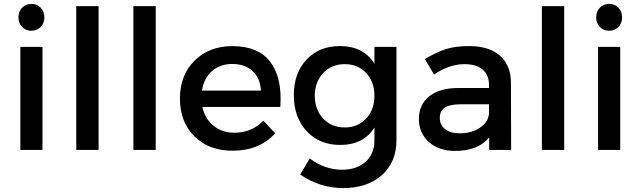

<svg xmlns="http://www.w3.org/2000/svg" viewBox="-20 -774 3306 991"><path d="M75.2 -684.1Q75.2 -714.8 94.2 -734.4Q113.3 -753.9 142.1 -753.9Q170.9 -753.9 189.9 -734.4Q209 -714.8 209 -684.1Q209 -654.3 189.9 -634.8Q170.9 -615.2 142.1 -615.2Q113.3 -615.2 94.2 -634.8Q75.2 -654.3 75.2 -684.1ZM85 0V-532.2H199.2V0Z M373.5 0V-742.2H488.8V0Z M668.5 0V-742.2H783.7V0Z M1177.7 -536.1Q1314.5 -536.1 1376 -453.4Q1437.5 -370.6 1426.8 -222.2H1024.4Q1038.1 -160.6 1082.3 -124.8Q1126.5 -88.9 1189.5 -88.9Q1278.8 -88.9 1339.4 -150.9L1400.4 -85.9Q1318.8 3.9 1180.7 3.9Q1058.1 3.9 983.4 -70.3Q908.7 -144.5 908.7 -265.1Q908.7 -385.7 983.6 -460.4Q1058.6 -535.2 1177.7 -536.1ZM1022.5 -306.2H1326.7Q1323.7 -370.1 1283.9 -407Q1244.1 -443.8 1178.7 -443.8Q1115.7 -443.8 1074 -407Q1032.2 -370.1 1022.5 -306.2Z M1496.6 -283.2Q1496.6 -395.5 1561.5 -465.6Q1626.5 -535.6 1732.4 -536.1Q1854 -537.6 1912.6 -445.8V-532.2H2026.4V-51.8Q2026.4 62.5 1951.2 129.6Q1876 196.8 1750.5 196.8Q1632.3 196.8 1529.3 127L1578.6 43.9Q1656.7 102.1 1745.6 102.1Q1821.3 102.1 1866.9 61Q1912.6 20 1912.6 -48.8V-116.2Q1856.4 -25.9 1736.3 -25.9Q1628.4 -25.9 1562.5 -97.2Q1496.6 -168.5 1496.6 -283.2ZM1604.5 -279.8Q1605.5 -207.5 1648.2 -161.9Q1690.9 -116.2 1759.3 -116.2Q1826.7 -116.2 1869.6 -161.9Q1912.6 -207.5 1912.6 -279.8Q1912.6 -352.1 1869.6 -397.5Q1826.7 -442.9 1759.3 -442.9Q1691.4 -442.9 1648.4 -397.2Q1605.5 -351.6 1604.5 -279.8Z M2142.1 -160.2Q2142.1 -233.9 2195.1 -276.6Q2248 -319.3 2343.3 -319.8H2503.9V-335.9Q2503.9 -386.7 2471.4 -414.8Q2439 -442.9 2377 -442.9Q2299.3 -442.9 2220.2 -389.2L2172.9 -469.2Q2233.9 -505.4 2282.2 -520.8Q2330.6 -536.1 2401.9 -536.1Q2504.4 -536.1 2560.3 -486.8Q2616.2 -437.5 2617.2 -349.1L2618.2 0H2504.9V-64.9Q2448.2 4.9 2329.1 4.9Q2244.1 4.9 2193.1 -41.5Q2142.1 -87.9 2142.1 -160.2ZM2250 -165Q2250 -128.9 2277.6 -107.4Q2305.2 -85.9 2353 -85.9Q2414.6 -85.9 2457 -114.5Q2499.5 -143.1 2503.9 -187V-235.8H2359.9Q2302.7 -235.8 2276.4 -219.2Q2250 -202.6 2250 -165Z M2776.9 0V-742.2H2892.1V0Z M3057.1 -684.1Q3057.1 -714.8 3076.2 -734.4Q3095.2 -753.9 3124 -753.9Q3152.8 -753.9 3171.9 -734.4Q3190.9 -714.8 3190.9 -684.1Q3190.9 -654.3 3171.9 -634.8Q3152.8 -615.2 3124 -615.2Q3095.2 -615.2 3076.2 -634.8Q3057.1 -654.3 3057.1 -684.1ZM3066.9 0V-532.2H3181.2V0Z"/></svg>

Font: Trueno
Style: Regular
Weight: 400
Designer: Julieta Ulanovsky
Foundry: Julieta Ulanovsky
Version: Version 3.001b | FøM Fix